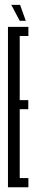

<svg xmlns="http://www.w3.org/2000/svg" viewBox="-20 -788 154 808"><path d="M13.5 0H99.5V-38.5H63V-328.5H99V-366.5H63V-636.5H99.5V-675H13.5ZM63 -700.5H88.5L64.5 -767.5H27.5Z"/></svg>

Font: Anybody UltraCondensed Light
Style: Regular
Weight: 300
Width: 1
Version: Version 1.113;gftools[0.9.25]